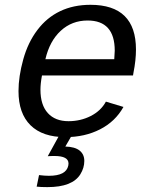

<svg xmlns="http://www.w3.org/2000/svg" viewBox="-20 -558 640 795"><path d="M153.8 -245.6Q147.5 -211.9 147.5 -186.5Q147.5 -123.5 178 -89.8Q208.5 -56.2 263.7 -56.2Q313.5 -56.2 355.7 -77.6Q397.9 -99.1 418.5 -137.2L491.2 -115.2Q457.5 -54.7 394.3 -22.5Q331.1 9.8 251 9.8Q156.2 9.8 106.4 -39.3Q56.6 -88.4 56.6 -180.7Q56.6 -241.2 76.2 -311.8Q95.7 -382.3 134.8 -433.8Q173.8 -485.4 229 -511.7Q284.2 -538.1 354.5 -538.1Q543 -538.1 543 -353Q543 -308.6 532.7 -257.3L530.8 -245.6ZM342.8 -473.1Q277.8 -473.1 231.7 -430.7Q185.5 -388.2 168 -313H453.1L455.1 -348.1Q455.1 -473.1 342.8 -473.1ZM175.8 216.8Q147.9 216.8 131.8 214.8L141.6 167Q165 169.9 182.6 169.9Q253.9 169.9 262.7 127.9L263.7 119.1Q263.7 87.9 205.6 87.9Q184.6 87.9 177.7 88.9L226.6 0H278.8L250.5 48.8Q290 49.8 309.6 65.4Q329.1 81.1 329.1 108.4Q329.1 137.2 312.7 163.6Q296.4 189.9 262.5 203.4Q228.5 216.8 175.8 216.8Z"/></svg>

Font: Cousine
Style: Italic
Weight: 400
Italic angle: -12°
Monospace: yes
Designer: Steve Matteson
Foundry: Monotype Imaging Inc.
Version: Version 1.21